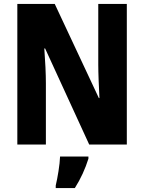

<svg xmlns="http://www.w3.org/2000/svg" viewBox="-20 -734 732 975"><path d="M624 0V-714H479V-406C479 -361 482 -297 485 -236H482L258 -714H68V0H213V-311C213 -357 210 -422 205 -488H209L433 0ZM429 72V61H285C284 101 272 171 263 208V221H360C390 174 413 123 429 72Z"/></svg>

Font: Noto Sans Georgian Condensed ExtraBold
Style: Regular
Weight: 800
Width: 3
Designer: Monotype Design Team, Akaki Razmadze
Foundry: Google LLC
Version: Version 2.005